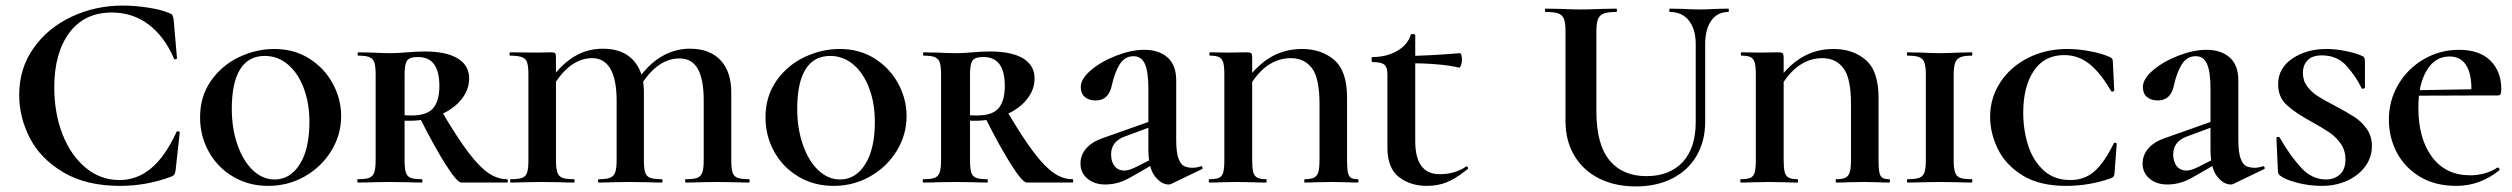

<svg xmlns="http://www.w3.org/2000/svg" viewBox="-20 -656 9028 690"><path d="M588 -609Q597 -606 599.5 -601.5Q602 -597 604 -586L616 -447Q616 -444 611 -443Q606 -442 605 -446Q571 -525 514 -568Q457 -611 382 -611Q283 -611 229 -538Q175 -465 175 -342Q175 -250 204.5 -174Q234 -98 287.5 -53.5Q341 -9 409 -9Q473 -9 523.5 -51.5Q574 -94 614 -181Q615 -185 620.5 -184Q626 -183 626 -180L611 -44Q609 -32 606.5 -28.5Q604 -25 595 -21Q506 12 412 12Q290 12 208 -36.5Q126 -85 87.5 -159.5Q49 -234 49 -315Q49 -410 100.5 -483Q152 -556 237.5 -596Q323 -636 421 -636Q465 -636 513 -628.5Q561 -621 588 -609Z M699 -234Q699 -310 738.5 -366Q778 -422 839.5 -451Q901 -480 966 -480Q1037 -480 1091.5 -445.5Q1146 -411 1176 -355.5Q1206 -300 1206 -239Q1206 -172 1171 -114.5Q1136 -57 1076 -22.5Q1016 12 944 12Q873 12 817 -21.5Q761 -55 730 -111.5Q699 -168 699 -234ZM1092 -218Q1092 -284 1072 -338Q1052 -392 1015.5 -423.5Q979 -455 931 -455Q873 -455 843 -407Q813 -359 813 -265Q813 -194 833.5 -135.5Q854 -77 889 -44Q924 -11 967 -11Q1023 -11 1057.5 -66Q1092 -121 1092 -218Z M1496 0Q1466 0 1449 -1L1381 -2L1316 -1Q1298 0 1266 0Q1264 0 1264 -6Q1264 -12 1266 -12Q1294 -12 1307 -17Q1320 -22 1325 -36.5Q1330 -51 1330 -81V-387Q1330 -417 1325.5 -431Q1321 -445 1308 -450.5Q1295 -456 1268 -456Q1265 -456 1265 -462Q1265 -468 1268 -468L1317 -467Q1357 -465 1381 -465Q1400 -465 1416 -466Q1432 -467 1444 -468Q1477 -471 1506 -471Q1584 -471 1625 -446Q1666 -421 1666 -374Q1666 -333 1637.5 -298Q1609 -263 1559.5 -242.5Q1510 -222 1451 -222Q1419 -222 1396 -226L1395 -248Q1420 -241 1458 -241Q1515 -241 1537 -267.5Q1559 -294 1559 -347Q1559 -451 1483 -451Q1462 -451 1452 -446Q1442 -441 1438 -427.5Q1434 -414 1434 -385V-81Q1434 -50 1438.5 -36Q1443 -22 1455.5 -17Q1468 -12 1496 -12Q1498 -12 1498 -6Q1498 0 1496 0ZM1802 0H1638Q1623 0 1583 -62.5Q1543 -125 1489 -232L1569 -253Q1624 -160 1663.5 -108Q1703 -56 1735.5 -34Q1768 -12 1802 -12Q1805 -12 1805 -6Q1805 0 1802 0Z M2445 -12Q2473 -12 2486 -17Q2499 -22 2504 -36.5Q2509 -51 2509 -81V-295Q2509 -370 2488 -408Q2467 -446 2422 -446Q2377 -446 2338 -414.5Q2299 -383 2271 -327L2253 -339Q2294 -411 2346.5 -446Q2399 -481 2459 -481Q2531 -481 2569.5 -439.5Q2608 -398 2608 -325V-81Q2608 -51 2612.5 -36.5Q2617 -22 2630.5 -17Q2644 -12 2672 -12Q2674 -12 2674 -6Q2674 0 2672 0Q2643 0 2626 -1L2557 -2L2491 -1Q2474 0 2445 0Q2442 0 2442 -6Q2442 -12 2445 -12ZM2132 -12Q2160 -12 2173 -17.5Q2186 -23 2191 -37Q2196 -51 2196 -81V-295Q2196 -369 2174 -408Q2152 -447 2108 -447Q2021 -447 1957 -327L1940 -339Q1977 -406 2029.5 -443.5Q2082 -481 2146 -481Q2218 -481 2256 -439.5Q2294 -398 2294 -325V-81Q2294 -51 2298.5 -36.5Q2303 -22 2316.5 -17Q2330 -12 2358 -12Q2361 -12 2361 -6Q2361 0 2358 0Q2329 0 2312 -1L2244 -2L2178 -1Q2161 0 2132 0Q2129 0 2129 -6Q2129 -12 2132 -12ZM1816 -12Q1844 -12 1857 -17Q1870 -22 1874.5 -36.5Q1879 -51 1879 -81V-387Q1879 -417 1874.5 -431Q1870 -445 1856 -450.5Q1842 -456 1813 -456Q1811 -456 1811 -462Q1811 -468 1813 -468L1914 -467L1960 -468Q1972 -468 1975 -464.5Q1978 -461 1978 -449V-81Q1978 -51 1983 -36.5Q1988 -22 2001 -17Q2014 -12 2043 -12Q2045 -12 2045 -6Q2045 0 2043 0Q2014 0 1997 -1L1928 -2L1862 -1Q1845 0 1816 0Q1813 0 1813 -6Q1813 -12 1816 -12Z M2731 -234Q2731 -310 2770.5 -366Q2810 -422 2871.5 -451Q2933 -480 2998 -480Q3069 -480 3123.5 -445.5Q3178 -411 3208 -355.5Q3238 -300 3238 -239Q3238 -172 3203 -114.5Q3168 -57 3108 -22.5Q3048 12 2976 12Q2905 12 2849 -21.5Q2793 -55 2762 -111.5Q2731 -168 2731 -234ZM3124 -218Q3124 -284 3104 -338Q3084 -392 3047.5 -423.5Q3011 -455 2963 -455Q2905 -455 2875 -407Q2845 -359 2845 -265Q2845 -194 2865.5 -135.5Q2886 -77 2921 -44Q2956 -11 2999 -11Q3055 -11 3089.5 -66Q3124 -121 3124 -218Z M3528 0Q3498 0 3481 -1L3413 -2L3348 -1Q3330 0 3298 0Q3296 0 3296 -6Q3296 -12 3298 -12Q3326 -12 3339 -17Q3352 -22 3357 -36.5Q3362 -51 3362 -81V-387Q3362 -417 3357.5 -431Q3353 -445 3340 -450.5Q3327 -456 3300 -456Q3297 -456 3297 -462Q3297 -468 3300 -468L3349 -467Q3389 -465 3413 -465Q3432 -465 3448 -466Q3464 -467 3476 -468Q3509 -471 3538 -471Q3616 -471 3657 -446Q3698 -421 3698 -374Q3698 -333 3669.5 -298Q3641 -263 3591.5 -242.5Q3542 -222 3483 -222Q3451 -222 3428 -226L3427 -248Q3452 -241 3490 -241Q3547 -241 3569 -267.5Q3591 -294 3591 -347Q3591 -451 3515 -451Q3494 -451 3484 -446Q3474 -441 3470 -427.5Q3466 -414 3466 -385V-81Q3466 -50 3470.5 -36Q3475 -22 3487.5 -17Q3500 -12 3528 -12Q3530 -12 3530 -6Q3530 0 3528 0ZM3834 0H3670Q3655 0 3615 -62.5Q3575 -125 3521 -232L3601 -253Q3656 -160 3695.5 -108Q3735 -56 3767.5 -34Q3800 -12 3834 -12Q3837 -12 3837 -6Q3837 0 3834 0Z M4180 7Q4153 7 4130 -23Q4107 -53 4107 -120V-337Q4107 -398 4094.5 -426Q4082 -454 4054 -454Q4022 -454 4004 -425Q3986 -396 3976 -351Q3965 -295 3918 -295Q3893 -295 3878.5 -307.5Q3864 -320 3864 -343Q3864 -373 3901.5 -404.5Q3939 -436 3993 -456.5Q4047 -477 4092 -477Q4145 -477 4176 -449.5Q4207 -422 4207 -367V-154Q4207 -109 4215 -87Q4223 -65 4235.5 -59Q4248 -53 4268 -53Q4278 -53 4295 -58L4297 -59Q4300 -59 4301.5 -54Q4303 -49 4299 -48L4189 5Q4185 7 4180 7ZM3863 -68Q3863 -99 3883.5 -122.5Q3904 -146 3941 -159L4142 -230L4145 -211L4021 -165Q3973 -147 3973 -101Q3973 -74 3986 -58.5Q3999 -43 4021 -43Q4037 -43 4065 -57L4152 -101L4153 -82L4054 -25Q4024 -7 4000.5 0Q3977 7 3952 7Q3913 7 3888 -14Q3863 -35 3863 -68Z M4530 -12Q4532 -12 4532 -6Q4532 0 4530 0Q4501 0 4484 -1L4426 -2L4371 -1Q4355 0 4326 0Q4324 0 4324 -6Q4324 -12 4326 -12Q4349 -12 4360.5 -17Q4372 -22 4376 -36.5Q4380 -51 4380 -81V-387Q4380 -417 4376 -431Q4372 -445 4361.5 -450.5Q4351 -456 4329 -456Q4326 -456 4326 -462Q4326 -468 4329 -468L4394 -467L4461 -468Q4473 -468 4476.5 -464.5Q4480 -461 4480 -449V-83Q4480 -53 4483.5 -38.5Q4487 -24 4497.5 -18Q4508 -12 4530 -12ZM4659 -480Q4729 -480 4775 -440.5Q4821 -401 4821 -305V-81Q4821 -51 4824 -36.5Q4827 -22 4835 -17Q4843 -12 4860 -12Q4862 -12 4862 -6Q4862 0 4860 0Q4835 0 4821 -1L4769 -2L4709 -1Q4694 0 4669 0Q4667 0 4667 -6Q4667 -12 4669 -12Q4692 -12 4703 -18Q4714 -24 4718 -38.5Q4722 -53 4722 -83V-282Q4722 -376 4694.5 -411.5Q4667 -447 4619 -447Q4573 -447 4533.5 -419Q4494 -391 4459 -327L4442 -343Q4487 -413 4540 -446.5Q4593 -480 4659 -480Z M4966 -126V-388Q4966 -415 4954.5 -424Q4943 -433 4912 -433Q4909 -433 4909 -442Q4909 -451 4912 -451Q4963 -451 5001 -473Q5039 -495 5050 -531Q5052 -534 5056 -534Q5060 -534 5063 -532.5Q5066 -531 5066 -529V-149Q5066 -30 5154 -30Q5208 -30 5248 -57L5250 -58Q5254 -58 5255.5 -54Q5257 -50 5254 -48Q5213 -15 5180.5 -1.5Q5148 12 5108 12Q5048 12 5007 -20Q4966 -52 4966 -126ZM5031 -429V-455Q5107 -455 5227 -465Q5230 -465 5232 -458Q5234 -451 5234 -441Q5234 -431 5230.5 -421.5Q5227 -412 5224 -413Q5156 -429 5031 -429Z M5981 -613Q5979 -613 5979 -619Q5979 -625 5981 -625L6029 -624Q6067 -622 6090 -622Q6109 -622 6145 -624L6191 -625Q6193 -625 6193 -619Q6193 -613 6191 -613Q6152 -613 6130 -582Q6108 -551 6108 -497V-219Q6108 -149 6077 -96Q6046 -43 5989.5 -14.5Q5933 14 5859 14Q5785 14 5728 -14Q5671 -42 5638.5 -95.5Q5606 -149 5606 -221V-544Q5606 -574 5600.5 -588Q5595 -602 5580.5 -607.5Q5566 -613 5535 -613Q5532 -613 5532 -619Q5532 -625 5535 -625L5588 -624Q5634 -622 5661 -622Q5691 -622 5737 -624L5788 -625Q5791 -625 5791 -619Q5791 -613 5788 -613Q5757 -613 5742.5 -607Q5728 -601 5722.5 -586.5Q5717 -572 5717 -542V-256Q5717 -137 5764 -80Q5811 -23 5897 -23Q5980 -23 6027 -73.5Q6074 -124 6074 -218V-497Q6074 -551 6049.5 -582Q6025 -613 5981 -613Z M6440 -12Q6442 -12 6442 -6Q6442 0 6440 0Q6411 0 6394 -1L6336 -2L6281 -1Q6265 0 6236 0Q6234 0 6234 -6Q6234 -12 6236 -12Q6259 -12 6270.5 -17Q6282 -22 6286 -36.5Q6290 -51 6290 -81V-387Q6290 -417 6286 -431Q6282 -445 6271.5 -450.5Q6261 -456 6239 -456Q6236 -456 6236 -462Q6236 -468 6239 -468L6304 -467L6371 -468Q6383 -468 6386.5 -464.5Q6390 -461 6390 -449V-83Q6390 -53 6393.5 -38.5Q6397 -24 6407.5 -18Q6418 -12 6440 -12ZM6569 -480Q6639 -480 6685 -440.5Q6731 -401 6731 -305V-81Q6731 -51 6734 -36.5Q6737 -22 6745 -17Q6753 -12 6770 -12Q6772 -12 6772 -6Q6772 0 6770 0Q6745 0 6731 -1L6679 -2L6619 -1Q6604 0 6579 0Q6577 0 6577 -6Q6577 -12 6579 -12Q6602 -12 6613 -18Q6624 -24 6628 -38.5Q6632 -53 6632 -83V-282Q6632 -376 6604.5 -411.5Q6577 -447 6529 -447Q6483 -447 6443.5 -419Q6404 -391 6369 -327L6352 -343Q6397 -413 6450 -446.5Q6503 -480 6569 -480Z M7066 -12Q7068 -12 7068 -6Q7068 0 7066 0Q7035 0 7018 -1L6950 -2L6885 -1Q6867 0 6835 0Q6833 0 6833 -6Q6833 -12 6835 -12Q6864 -12 6877.5 -17Q6891 -22 6896 -36.5Q6901 -51 6901 -81V-387Q6901 -417 6896 -431Q6891 -445 6877.5 -450.5Q6864 -456 6835 -456Q6833 -456 6833 -462Q6833 -468 6835 -468L6885 -467Q6925 -465 6950 -465Q6977 -465 7019 -467L7066 -468Q7068 -468 7068 -462Q7068 -456 7066 -456Q7038 -456 7024.5 -450Q7011 -444 7006 -429.5Q7001 -415 7001 -385V-81Q7001 -51 7006 -36.5Q7011 -22 7024 -17Q7037 -12 7066 -12Z M7562 -451Q7569 -448 7571 -444.5Q7573 -441 7573 -434L7578 -331Q7578 -328 7573 -327Q7568 -326 7566 -330Q7528 -395 7488.5 -426.5Q7449 -458 7398 -458Q7327 -458 7289 -401.5Q7251 -345 7251 -251Q7251 -189 7268.5 -134Q7286 -79 7324 -44Q7362 -9 7420 -9Q7471 -9 7506.5 -40Q7542 -71 7576 -140Q7577 -144 7582 -143Q7587 -142 7587 -139L7579 -33Q7578 -25 7576 -22Q7574 -19 7565 -15Q7488 12 7405 12Q7309 12 7248 -26Q7187 -64 7159.5 -121Q7132 -178 7132 -236Q7132 -304 7168.5 -360Q7205 -416 7268.5 -448Q7332 -480 7410 -480Q7447 -480 7490.5 -472Q7534 -464 7562 -451Z M7997 7Q7970 7 7947 -23Q7924 -53 7924 -120V-337Q7924 -398 7911.5 -426Q7899 -454 7871 -454Q7839 -454 7821 -425Q7803 -396 7793 -351Q7782 -295 7735 -295Q7710 -295 7695.5 -307.5Q7681 -320 7681 -343Q7681 -373 7718.5 -404.5Q7756 -436 7810 -456.5Q7864 -477 7909 -477Q7962 -477 7993 -449.5Q8024 -422 8024 -367V-154Q8024 -109 8032 -87Q8040 -65 8052.5 -59Q8065 -53 8085 -53Q8095 -53 8112 -58L8114 -59Q8117 -59 8118.5 -54Q8120 -49 8116 -48L8006 5Q8002 7 7997 7ZM7680 -68Q7680 -99 7700.5 -122.5Q7721 -146 7758 -159L7959 -230L7962 -211L7838 -165Q7790 -147 7790 -101Q7790 -74 7803 -58.5Q7816 -43 7838 -43Q7854 -43 7882 -57L7969 -101L7970 -82L7871 -25Q7841 -7 7817.5 0Q7794 7 7769 7Q7730 7 7705 -14Q7680 -35 7680 -68Z M8371 -276Q8416 -252 8441.5 -235.5Q8467 -219 8485.5 -193Q8504 -167 8504 -131Q8504 -91 8480.5 -58.5Q8457 -26 8416 -7Q8375 12 8324 12Q8278 12 8234.5 0.5Q8191 -11 8174 -25Q8166 -30 8166 -46L8161 -159Q8161 -163 8166 -164Q8171 -165 8173 -161Q8211 -95 8250 -53Q8289 -11 8339 -11Q8369 -11 8389 -29Q8409 -47 8409 -83Q8409 -115 8392.5 -139Q8376 -163 8352 -179.5Q8328 -196 8288 -218Q8229 -250 8198 -278.5Q8167 -307 8167 -353Q8167 -411 8218 -445.5Q8269 -480 8341 -480Q8373 -480 8408 -473Q8443 -466 8464 -457Q8473 -454 8476 -449.5Q8479 -445 8479 -437V-342Q8479 -339 8474 -337.5Q8469 -336 8467 -339Q8448 -379 8414 -418Q8380 -457 8324 -457Q8290 -457 8273 -439.5Q8256 -422 8256 -394Q8256 -366 8271.5 -345.5Q8287 -325 8309.5 -310.5Q8332 -296 8371 -276Z M8565 -226Q8565 -295 8599 -352.5Q8633 -410 8691 -443.5Q8749 -477 8817 -477Q8891 -477 8930 -438Q8969 -399 8969 -336Q8969 -323 8966.5 -318Q8964 -313 8957 -313H8861Q8865 -381 8845.5 -417Q8826 -453 8783 -453Q8731 -453 8701 -403Q8671 -353 8671 -269Q8671 -158 8720 -92Q8769 -26 8858 -26Q8883 -26 8909 -33Q8935 -40 8955 -54H8956Q8959 -54 8961.5 -50.5Q8964 -47 8962 -44Q8892 12 8808 12Q8730 12 8675.5 -21.5Q8621 -55 8593 -109Q8565 -163 8565 -226ZM8619 -331 8908 -336V-313L8620 -312Z"/></svg>

Font: Cormorant Unicase
Style: Bold
Weight: 700
Designer: Christian Thalmann (Catharsis Fonts)
Foundry: Catharsis Fonts
Version: Version 4.000